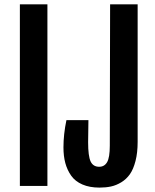

<svg xmlns="http://www.w3.org/2000/svg" viewBox="-20 -854 710 882"><path d="M71.3 0V-834H197.8V0ZM437 7.8Q391.6 7.8 358.4 -6.6Q325.2 -21 306.9 -47.1Q288.6 -73.2 280 -105.2Q271.5 -137.2 271.5 -176.8Q271.5 -237.3 285.2 -302.2H386.2L384.8 -200.7Q384.8 -137.2 396.2 -112.5Q407.7 -87.9 435.5 -87.9Q460 -87.9 472.2 -109.4Q484.4 -130.9 484.4 -184.6L485.8 -834H612.3V-202.1Q612.3 -152.3 602.5 -114.5Q592.8 -76.7 576.7 -53.7Q560.5 -30.8 537.1 -16.6Q513.7 -2.4 489.7 2.7Q465.8 7.8 437 7.8Z"/></svg>

Font: FjallaOne
Style: Regular
Weight: 400
Designer: Irina Smirnova
Foundry: Irina Smirnova
Version: Version 1.001